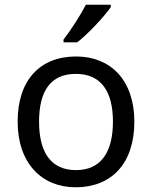

<svg xmlns="http://www.w3.org/2000/svg" viewBox="-20 -786 645 816"><path d="M451 -756V-766H345C322 -721 279 -655 250 -618V-606H308C355 -642 426 -719 451 -756ZM551 -269C551 -446 449 -546 304 -546C150 -546 55 -446 55 -269C55 -91 159 10 301 10C454 10 551 -91 551 -269ZM146 -269C146 -396 193 -472 302 -472C411 -472 460 -396 460 -269C460 -142 411 -63 303 -63C194 -63 146 -142 146 -269Z"/></svg>

Font: Noto Sans Syriac Western
Style: Regular
Weight: 400
Designer: Patrick Giasson and the Monotype Design Team
Foundry: Monotype Imaging Inc.
Version: Version 3.000